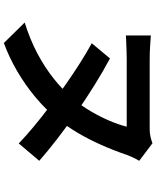

<svg xmlns="http://www.w3.org/2000/svg" viewBox="77 -856 845 1040"><g transform="rotate(90 500.0 -335.5)"><path d="M850.5 -666.6Q843.2 -654.7 834.7 -637.4Q826.2 -620.2 819 -600.2Q791.6 -521.2 761.5 -454.5Q731.4 -387.7 697.8 -331.4Q664.2 -275.1 624.8 -225.3Q572.9 -160.2 505.5 -104.1Q438.1 -47.9 363.1 -4.4Q288.1 39 212.4 66.6L101.5 -46.2Q192.3 -74.5 268.8 -114.9Q345.2 -155.4 407.3 -205Q469.4 -254.7 515.5 -309.4Q553.4 -354.7 583.2 -405.8Q613 -456.8 634.2 -507Q655.5 -557.2 665.6 -598.9Q652.9 -598.9 627.4 -598.9Q602 -598.9 568.7 -598.9Q535.4 -598.9 498.3 -598.9Q461.2 -598.9 424.8 -598.9Q388.3 -598.9 356 -598.9Q323.6 -598.9 300.9 -598.9Q281 -598.9 256.5 -598Q232 -597.1 209.1 -596.3Q186.3 -595.5 171.7 -594.5V-729.6Q194 -727.8 230.8 -725.5Q267.6 -723.3 300.9 -723.3Q323.6 -723.3 357.1 -723.3Q390.6 -723.3 429.5 -723.3Q468.3 -723.3 507.7 -723.3Q547.1 -723.3 581.9 -723.3Q616.7 -723.3 642.8 -723.3Q668.9 -723.3 680.4 -723.3Q700.2 -723.3 720.4 -727.8Q740.6 -732.3 755.4 -738.4ZM295.9 -508.1Q363 -472.7 439.2 -425.3Q515.3 -377.9 590.9 -325.5Q666.5 -273 733.7 -221Q800.8 -169 850.5 -125.1L756.5 -14.1Q717.9 -51.2 666.7 -94Q615.5 -136.8 556.9 -181Q498.4 -225.3 438.1 -267.6Q377.8 -309.8 320.5 -346.2Q263.2 -382.6 213.8 -409.5Z"/></g></svg>

Font: Noto Sans TC Thin
Style: Regular
Weight: 100
Designer: Ryoko NISHIZUKA 西塚涼子 (kana, bopomofo & ideographs); Paul D. Hunt (Latin, Greek & Cyrillic); Sandoll Communications 산돌커뮤니
Foundry: Adobe
Version: Version 2.004-H2;hotconv 1.0.118;makeotfexe 2.5.65603